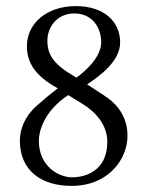

<svg xmlns="http://www.w3.org/2000/svg" viewBox="-20 -598 480 628"><path d="M223 -554C285 -554 311 -504 311 -460C311 -409 256 -363 230 -344L201 -362C141 -401 135 -436 135 -465C135 -509 166 -554 223 -554ZM373 -459C373 -527 321 -578 228 -578C131 -578 68 -520 68 -447C68 -394 94 -355 152 -319L169 -309C145 -291 124 -273 100 -252C61 -218 45 -175 45 -138C45 -41 114 10 214 10C338 10 397 -81 397 -153C397 -208 372 -252 323 -284L265 -322C307 -350 373 -398 373 -459ZM216 -18C173 -18 107 -53 107 -138C107 -166 122 -233 203 -287L247 -260C306 -224 331 -179 331 -134C331 -39 259 -18 216 -18Z"/></svg>

Font: Linux Libertine O C
Style: Regular
Weight: 400
Designer: Philipp H. Poll
Foundry: Philipp H. Poll
Version: Version 4.0.3